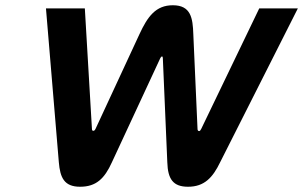

<svg xmlns="http://www.w3.org/2000/svg" viewBox="-20 -702 1154 731"><path d="M406 -84 590 -480C592 -484 594 -487 597 -487C599 -487 600 -484 600 -480L617 -84C619 -20 639 9 696 9C758 9 790 -26 818 -84L1114 -670H967L746 -211C743 -205 741 -203 738 -203C734 -203 732 -206 732 -212L716 -572C714 -633 707 -682 638 -682C573 -682 542 -639 511 -572L344 -212C341 -206 339 -204 335 -204C332 -204 330 -206 330 -212L303 -670H155L204 -84C209 -26 224 9 285 9C346 9 378 -22 406 -84Z"/></svg>

Font: LT Wave Text Bold Italic
Style: Regular
Weight: 700
Designer: Daniel Lyons
Version: Version 2.5 (Glyphs App)